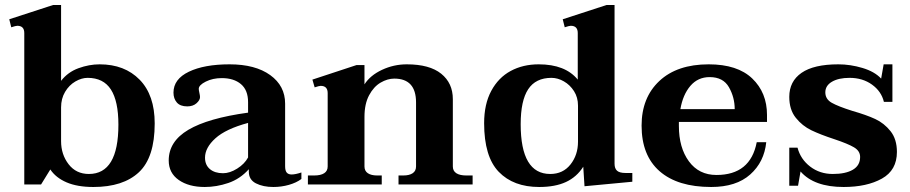

<svg xmlns="http://www.w3.org/2000/svg" viewBox="-20 -737 3635 767"><path d="M181 -60 144 0H77V-605Q77 -634 49 -634Q43 -634 25 -628L17 -660L192 -717H224V-414Q251 -449 293.5 -464.5Q336 -480 378 -480Q478 -480 538 -418.5Q598 -357 598 -244Q598 -108 535 -49Q472 10 353 10Q289 10 246 -8.5Q203 -27 181 -60ZM453 -239Q453 -333 423 -379.5Q393 -426 330 -426Q306 -426 281 -411.5Q256 -397 240 -370Q224 -343 224 -308V-173Q224 -120 254 -81Q284 -42 335 -42Q453 -42 453 -239Z M654 -96Q654 -172 732.5 -218.5Q811 -265 971 -287V-329Q971 -377 942.5 -401Q914 -425 866 -425Q830 -425 802 -411Q774 -397 774 -382Q774 -377 776.5 -366Q779 -355 779 -349Q779 -337 765 -324.5Q751 -312 728 -312Q700 -312 686.5 -327.5Q673 -343 673 -367Q673 -421 734.5 -450.5Q796 -480 897 -480Q1000 -480 1059.5 -437Q1119 -394 1119 -323V-73Q1119 -55 1125.5 -47.5Q1132 -40 1145 -40Q1160 -40 1184 -48V-22Q1164 -7 1134 1.5Q1104 10 1072 10Q1031 10 1002.5 -4.5Q974 -19 974 -51V-61Q939 -22 892 -6Q845 10 798 10Q734 10 694 -18Q654 -46 654 -96ZM971 -108V-246Q882 -222 840.5 -184.5Q799 -147 799 -107Q799 -78 818.5 -61.5Q838 -45 871 -45Q898 -45 927.5 -63.5Q957 -82 971 -108Z M1868 -36V0H1572V-36H1591Q1615 -36 1628.5 -45Q1642 -54 1642 -72V-328Q1642 -423 1555 -423Q1528 -423 1500.5 -407Q1473 -391 1454.5 -356.5Q1436 -322 1436 -270V-72Q1436 -54 1449.5 -45Q1463 -36 1487 -36H1505V0H1210V-36H1235Q1261 -36 1275 -45Q1289 -54 1289 -72V-365Q1289 -394 1261 -394Q1255 -394 1237 -388L1228 -419L1404 -477H1436V-400Q1459 -436 1506 -458Q1553 -480 1605 -480Q1696 -480 1742.5 -442.5Q1789 -405 1789 -341V-72Q1789 -54 1803 -45Q1817 -36 1843 -36Z M1914 -245Q1914 -321 1942.5 -374Q1971 -427 2020 -453.5Q2069 -480 2132 -480Q2238 -480 2288 -419V-605Q2288 -634 2260 -634Q2254 -634 2236 -628L2228 -660L2403 -717H2435V-83Q2435 -64 2445 -55Q2455 -46 2479 -46H2506V-11L2315 7L2310 -71Q2284 -30 2241 -10Q2198 10 2134 10Q2031 10 1972.5 -50.5Q1914 -111 1914 -245ZM2289 -171V-315Q2289 -348 2273 -373Q2257 -398 2232.5 -412Q2208 -426 2183 -426Q2120 -426 2090 -380.5Q2060 -335 2060 -241Q2060 -42 2178 -42Q2229 -42 2259 -80Q2289 -118 2289 -171Z M2692 -250V-234Q2692 -147 2732 -92.5Q2772 -38 2842 -38Q2978 -38 3003 -169H3041Q3033 -90 2977 -40Q2921 10 2821 10Q2687 10 2615 -53Q2543 -116 2543 -235Q2543 -347 2614 -413.5Q2685 -480 2811 -480Q2926 -480 2985 -423.5Q3044 -367 3044 -278V-250ZM2698 -301H2915Q2915 -348 2892 -388.5Q2869 -429 2815 -429Q2768 -429 2738 -394Q2708 -359 2698 -301Z M3178 -52 3168 5H3133V-147H3166Q3178 -101 3216.5 -71.5Q3255 -42 3307 -42Q3358 -42 3387 -59Q3416 -76 3416 -110Q3416 -134 3391.5 -148.5Q3367 -163 3313 -181Q3258 -199 3221.5 -216.5Q3185 -234 3159 -266.5Q3133 -299 3133 -350Q3133 -412 3182 -446Q3231 -480 3329 -480Q3377 -480 3425.5 -465.5Q3474 -451 3500 -423L3510 -480H3545V-330H3511Q3501 -372 3463.5 -399Q3426 -426 3374 -426Q3330 -426 3303.5 -410.5Q3277 -395 3277 -368Q3277 -341 3302.5 -326.5Q3328 -312 3385 -294Q3441 -278 3476.5 -261.5Q3512 -245 3537.5 -213Q3563 -181 3563 -130Q3563 -57 3503 -23.5Q3443 10 3350 10Q3232 10 3178 -52Z"/></svg>

Font: Taviraj SemiBold
Style: Regular
Weight: 600
Designer: Katatrad Team
Foundry: CadsonDemak
Version: Version 1.001